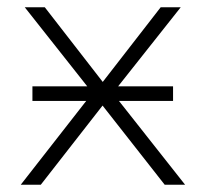

<svg xmlns="http://www.w3.org/2000/svg" viewBox="-20 -507 564 527"><path d="M37 0 244 -265V-239L48 -487H103L266 -277H258L421 -487H476L282 -242V-261L488 0H432L257 -223H266L92 0ZM69 -230V-270H455V-230Z"/></svg>

Font: Nunito Sans 10pt ExtraLight
Style: Regular
Weight: 250
Designer: Vernon Adams
Foundry: Vernon Adams
Version: Version 3.101;gftools[0.9.27]